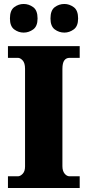

<svg xmlns="http://www.w3.org/2000/svg" viewBox="-20 -946 440 966"><path d="M20 0V-59H70Q82 -59 94 -71.5Q106 -84 106 -108V-600Q106 -629 94 -642Q82 -655 70 -655H20V-714H381V-655H330Q313 -655 303.5 -642Q294 -629 294 -599V-110Q294 -86 305 -72.5Q316 -59 330 -59H381V0ZM304 -782Q277 -782 255.5 -798Q234 -814 234 -853Q234 -894 255.5 -910Q277 -926 304 -926Q329 -926 351 -910Q373 -894 373 -853Q373 -814 351 -798Q329 -782 304 -782ZM99 -782Q73 -782 51.5 -798Q30 -814 30 -853Q30 -894 51.5 -910Q73 -926 99 -926Q125 -926 147 -910Q169 -894 169 -853Q169 -814 147 -798Q125 -782 99 -782Z"/></svg>

Font: Noto Serif Myanmar SemiCondensed Black
Style: Regular
Weight: 900
Width: 4
Designer: Ben Mitchell and the Monotype Design Team
Foundry: Monotype Imaging Inc.
Version: Version 2.106; ttfautohint (v1.8.4.7-5d5b)